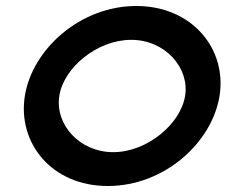

<svg xmlns="http://www.w3.org/2000/svg" viewBox="-20 -610 756 641"><path d="M340 11C529 11 688 -134 713 -290C738 -446 622 -590 435 -590C248 -590 88 -446 63 -290C38 -134 151 11 340 11ZM418 -477C531 -477 613 -384 598 -290C583 -196 471 -102 358 -102C245 -102 163 -195 178 -290C193 -385 305 -477 418 -477Z"/></svg>

Font: Charger Pro
Style: BlkExtObl
Weight: 900
Designer: Jasper
Foundry: Cannot Into Space Fonts
Version: Version 1.09